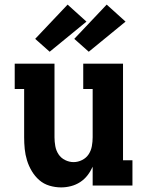

<svg xmlns="http://www.w3.org/2000/svg" viewBox="-20 -807 640 835"><path d="M246 8Q220 8 195 0.5Q170 -7 151 -23.5Q132 -40 118.5 -62.5Q105 -85 97.5 -109.5Q90 -134 87.5 -159Q85 -184 85 -210V-420H44V-530H217V-210Q217 -191 220.5 -171.5Q224 -152 234.5 -136Q245 -120 263 -111Q281 -102 300 -102Q319 -102 337 -111Q355 -120 365.5 -136Q376 -152 379.5 -171.5Q383 -191 383 -210V-420H342V-530H515V-110H556V0H383V-82Q374 -62 360.5 -44.5Q347 -27 328.5 -15Q310 -3 288.5 2.5Q267 8 246 8ZM366 -582 303 -638 444 -787 526 -713ZM196 -582 133 -638 274 -787 356 -713Z"/></svg>

Font: Iosevka Curly Slab XBdEx
Style: Regular
Weight: 800
Width: 7
Monospace: yes
Designer: Belleve Invis
Foundry: Belleve Invis
Version: Version 11.0.0; ttfautohint (v1.8.3)